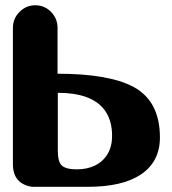

<svg xmlns="http://www.w3.org/2000/svg" viewBox="-20 -721 662 741"><path d="M203.1 -362.8V-140.1Q203.1 -98.1 217.3 -83.5Q232.9 -67.4 276.9 -67.4Q316.4 -67.4 347.2 -82.5Q377.9 -97.7 395.5 -127Q412.6 -156.7 412.6 -196.3Q412.6 -258.3 382.8 -297.4Q333 -362.8 203.1 -362.8ZM319.3 0H104Q29.8 -11.2 29.8 -87.9V-612.8Q29.8 -649.4 55.2 -674.8Q80.6 -700.7 116.2 -700.7Q151.9 -700.7 177.2 -674.8Q202.1 -649.4 202.1 -612.8V-436.5Q397.5 -436.5 493.2 -386.7Q597.2 -332 597.2 -190.4Q597.2 -96.7 523.4 -47.4Q452.1 0 319.3 0Z"/></svg>

Font: inglobal
Style: Bold
Weight: 700
Designer: Andrey Kochetov, Denis Davydov, Evgeny Yurtaev
Foundry: inglobal.ru
Version: Version 1.00 September 25, 2014, initial release